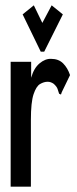

<svg xmlns="http://www.w3.org/2000/svg" viewBox="-20 -700 290 721"><path d="M20 -468H97V-408Q107 -444 128.5 -462Q150 -480 172 -479Q200 -479 217 -462Q234 -445 243 -418L212 -354L209 -345L202 -348Q199 -356 196.5 -365Q194 -374 182 -385Q171 -393 159 -393Q145 -393 130.5 -384.5Q116 -376 106 -346Q96 -316 96 -250V1H20ZM107 -680 139 -614 174 -680 216 -646 146 -506H133L65 -646Z"/></svg>

Font: Inconsolata UltraCondensed ExtraBold
Style: Regular
Weight: 800
Width: 1
Monospace: yes
Designer: Raph Levien, Cyreal, Brenton Simpson
Foundry: Raph Levien, Cyreal, Google
Version: Version 3.001; ttfautohint (v1.8.2.53-6de2)